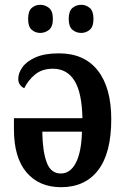

<svg xmlns="http://www.w3.org/2000/svg" viewBox="-20 -769 525 799"><path d="M234 10Q143 10 90.5 -51.5Q38 -113 38 -231V-277H323Q321 -383 290 -433Q259 -483 200 -483Q155 -483 126 -459Q97 -435 81 -402Q71 -406 63.5 -416Q56 -426 56 -441Q56 -465 73.5 -489.5Q91 -514 128.5 -530.5Q166 -547 225 -547Q331 -547 387 -475.5Q443 -404 443 -273Q443 -132 388.5 -61Q334 10 234 10ZM233 -47Q273 -47 296 -92Q319 -137 321 -221H156Q157 -141 174 -94Q191 -47 233 -47ZM318 -632Q297 -632 281.5 -645Q266 -658 266 -690Q266 -723 281.5 -736Q297 -749 318 -749Q338 -749 353.5 -736Q369 -723 369 -690Q369 -658 353.5 -645Q338 -632 318 -632ZM147 -632Q127 -632 112 -645Q97 -658 97 -690Q97 -723 112 -736Q127 -749 147 -749Q168 -749 184 -736Q200 -723 200 -690Q200 -658 184 -645Q168 -632 147 -632Z"/></svg>

Font: Noto Serif Condensed SemiBold
Style: Regular
Weight: 600
Width: 3
Designer: Monotype Design Team
Foundry: Monotype Imaging Inc.
Version: Version 2.013